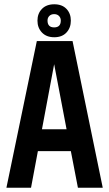

<svg xmlns="http://www.w3.org/2000/svg" viewBox="-20 -877 510 897"><path d="M344 0 311 -171H157L125 0H10L152 -685H319L460 0ZM176 -273H291L233 -577ZM311 -780.5Q311 -747 290.5 -725Q270 -703 233.5 -703Q197 -703 176 -725Q155 -747 155 -780.5Q155 -814 176 -835.5Q197 -857 233.5 -857Q270 -857 290.5 -835.5Q311 -814 311 -780.5ZM202 -781Q202 -749 233 -749Q264 -749 264 -781Q264 -794 255.5 -802.5Q247 -811 233 -811Q219 -811 210.5 -802.5Q202 -794 202 -781Z"/></svg>

Font: Khand Semibold
Style: Regular
Weight: 600
Designer: Devanagari: Sanchit Sawaria, Jyotish Sonowal; Latin: Satya Rajpurohit
Foundry: Indian Type Foundry
Version: Version 1.100;PS 1.0;hotconv 1.0.78;makeotf.lib2.5.61930; tt